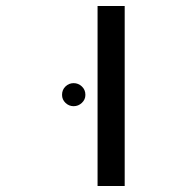

<svg xmlns="http://www.w3.org/2000/svg" viewBox="-20 -619 640 639"><path d="M304.7 -599.1H395V0H304.7ZM186.5 -303.2Q186.5 -320.3 198 -331.3Q209.5 -342.3 225.1 -342.3Q240.7 -342.3 252.4 -331.3Q264.2 -320.3 264.2 -303.2Q264.2 -287.6 252.4 -276.6Q240.7 -265.6 225.1 -265.6Q209.5 -265.6 198 -276.6Q186.5 -287.6 186.5 -303.2Z"/></svg>

Font: Cousine
Style: Regular
Weight: 400
Monospace: yes
Designer: Steve Matteson
Foundry: Ascender Corporation
Version: Version 1.20